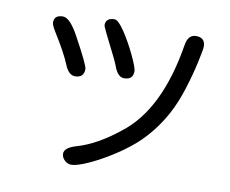

<svg xmlns="http://www.w3.org/2000/svg" viewBox="-82 -807 1163 970"><g transform="rotate(10 500.0 -322.0)"><path d="M574.2 -461.9Q574.2 -418 528.3 -418Q495.1 -418 475.6 -472.7Q467.8 -495.1 424.8 -579.1Q417 -593.8 400.9 -627Q384.8 -660.2 384.8 -665Q384.8 -703.1 429.7 -703.1Q449.2 -703.1 482.9 -652.3Q516.6 -601.6 545.4 -540.5Q574.2 -479.5 574.2 -461.9ZM897.5 -644.5Q897.5 -631.8 883.3 -565.9Q869.1 -500 845.2 -423.8Q821.3 -347.7 792 -293Q745.1 -203.1 671.9 -129.9Q626 -85 559.1 -41Q492.2 2.9 431.2 30.8Q370.1 58.6 341.8 58.6Q321.3 58.6 306.2 43.5Q291 28.3 291 10.7Q291 -21.5 354.5 -39.1Q454.1 -68.4 563.5 -156.2Q745.1 -293.9 800.8 -637.7Q809.6 -691.4 850.6 -691.4Q897.5 -691.4 897.5 -644.5ZM253.9 -585Q328.1 -449.2 328.1 -429.7Q328.1 -384.8 282.2 -384.8Q249 -384.8 228.5 -436.5Q207 -490.2 145.5 -588.9Q126 -620.1 126 -633.8Q126 -671.9 170.9 -671.9Q207 -671.9 253.9 -585Z"/></g></svg>

Font: jf-openhuninn-1.1
Style: Regular
Weight: 400
Designer: [Kosugi Maru]
      Designed by Motoya company      

      [Varela Round]
      Joe Prince(Latin component); Avraham Co
Foundry: justfont CO.,LTD.
Version: 1.1